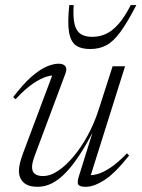

<svg xmlns="http://www.w3.org/2000/svg" viewBox="-20 -710 546 740"><path d="M283.5 -29 343 -219.5 349.5 -223.5Q317 -159.5 288 -115Q259 -70.5 232 -43Q205 -15.5 178.8 -2.8Q152.5 10 125 10Q88.5 10 70.8 -6.8Q53 -23.5 53 -51.5Q53 -65 57 -81.8Q61 -98.5 70 -122.5L187 -434.5L199.5 -418.5Q184 -421.5 160.5 -414.8Q137 -408 106.8 -387.5Q76.5 -367 40 -327.5L31 -336Q69 -386 101 -414Q133 -442 159.2 -453.2Q185.5 -464.5 206 -464.5Q224 -464.5 231.8 -454.8Q239.5 -445 232 -426L117 -118.5Q110 -100 106.8 -87.8Q103.5 -75.5 103.5 -66.5Q103.5 -48 114.5 -39.8Q125.5 -31.5 145.5 -31.5Q174.5 -31.5 205.2 -52.5Q236 -73.5 265.2 -109Q294.5 -144.5 318.8 -189.5Q343 -234.5 358.5 -282L414 -454.5H462L325.5 -21L316.5 -36Q332.5 -33 354.5 -38.8Q376.5 -44.5 405.2 -63.5Q434 -82.5 469.5 -119L477.5 -110.5Q423.5 -42.5 382.8 -16.2Q342 10 310.5 10Q287.5 10 282 1.8Q276.5 -6.5 283.5 -29ZM335.5 -568Q364 -568 388.8 -579.5Q413.5 -591 437 -617.8Q460.5 -644.5 484 -690.5H505.5Q471 -623.5 444 -586.8Q417 -550 389.8 -535.5Q362.5 -521 327.5 -521Q292 -521 272 -535.5Q252 -550 246 -586.8Q240 -623.5 247 -690.5H264Q261 -644.5 267.2 -617.8Q273.5 -591 290.2 -579.5Q307 -568 335.5 -568Z"/></svg>

Font: Newsreader 36pt Light
Style: Italic
Weight: 300
Italic angle: -17°
Designer: Hugues Gentile
Foundry: Production Type
Version: Version 1.003